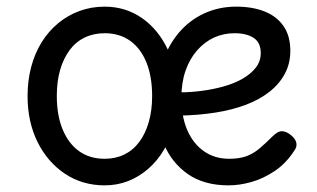

<svg xmlns="http://www.w3.org/2000/svg" viewBox="-20 -539 953 578"><path d="M295 19Q228 19 175.5 -16Q123 -51 93 -111.5Q63 -172 63 -250Q63 -297 74 -338Q85 -379 105.5 -412Q126 -445 155 -469Q184 -493 219.5 -506Q255 -519 295 -519Q358 -519 407.5 -484.5Q457 -450 485.5 -389Q514 -328 514 -250Q514 -203 503.5 -162Q493 -121 473.5 -88Q454 -55 426.5 -31Q399 -7 366 6Q333 19 295 19ZM295 -61Q328 -61 354.5 -74Q381 -87 399.5 -112Q418 -137 428 -172Q438 -207 438 -250Q438 -308 421 -350.5Q404 -393 372 -416Q340 -439 295 -439Q262 -439 235 -426Q208 -413 189.5 -388Q171 -363 161 -328.5Q151 -294 151 -250Q151 -192 168.5 -149.5Q186 -107 218 -84Q250 -61 295 -61ZM668 19Q594 19 545.5 -15Q497 -49 473.5 -105Q450 -161 450 -228Q450 -295 468 -348.5Q486 -402 518 -440Q550 -478 594.5 -498.5Q639 -519 691 -519Q740 -519 776.5 -504.5Q813 -490 833.5 -460.5Q854 -431 854 -386Q854 -348 837.5 -317Q821 -286 791 -262.5Q761 -239 720 -223.5Q679 -208 628 -200Q577 -192 520 -191V-261Q553 -261 587.5 -265.5Q622 -270 654 -279Q686 -288 711 -302.5Q736 -317 750.5 -336Q765 -355 765 -379Q765 -411 743.5 -425Q722 -439 686 -439Q653 -439 624.5 -426Q596 -413 573.5 -387.5Q551 -362 538.5 -326Q526 -290 526 -244Q526 -189 543.5 -148Q561 -107 593.5 -84Q626 -61 670 -61Q700 -61 721 -68.5Q742 -76 760.5 -91.5Q779 -107 801 -129Q816 -144 828.5 -144Q841 -144 855 -133Q869 -122 872 -109.5Q875 -97 865 -84Q840 -46 806 -23.5Q772 -1 736.5 9Q701 19 668 19Z"/></svg>

Font: Playwrite US Modern
Style: Regular
Weight: 400
Designer: Veronika Burian, José Scaglione
Foundry: TypeTogether
Version: Version 1.002